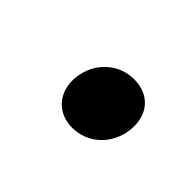

<svg xmlns="http://www.w3.org/2000/svg" viewBox="-39 -416 275 275"><g transform="rotate(45 98.5 -278.0)"><path d="M106 -222C138 -222 163 -246 167 -278C171 -311 152 -334 120 -334C89 -334 63 -311 59 -278C55 -246 75 -222 106 -222Z"/></g></svg>

Font: Barlow Semi Condensed
Style: Italic
Weight: 400
Width: 4
Italic angle: -7°
Designer: Jeremy Tribby
Foundry: Tribby Type
Version: Version 1.422;hotconv 1.0.109;makeotfexe 2.5.65596